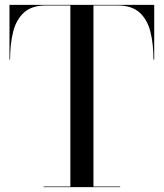

<svg xmlns="http://www.w3.org/2000/svg" viewBox="-20 -770 673 790"><path d="M159.5 -2.5H269.5V-747.5H169Q110.5 -747.5 78.5 -718.2Q46.5 -689 34 -638.8Q21.5 -588.5 21.5 -525H19V-750H614.5V-525H611.5Q611.5 -588.5 599 -638.8Q586.5 -689 554.5 -718.2Q522.5 -747.5 464 -747.5H364.5V-2.5H474.5V0H159.5Z"/></svg>

Font: Bodoni* 72pt
Style: Regular
Weight: 400
Version: Version 2.3